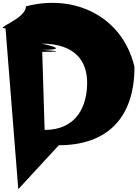

<svg xmlns="http://www.w3.org/2000/svg" viewBox="-67 -1025 969 1355"><path d="M-28 -825 62 310 348 0C688 0 882 -191 882 -553C797 -913 455 -1070 116 -980C116 -890 -113 -825 -28 -825ZM226 -673C454 -673 226 -717 226 -717C454 -717 548 -603 548 -441C548 -279 476 -108 248 -108L231 -659C459 -659 226 -673 226 -673Z"/></svg>

Font: Chaingun
Style: Regular
Weight: 400
Version: Version 0.91